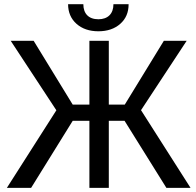

<svg xmlns="http://www.w3.org/2000/svg" viewBox="-20 -908 948 928"><path d="M528.3 -887.7C528.3 -841.3 501 -814.9 455.6 -814.9C408.2 -814.9 382.8 -842.3 382.8 -887.7H309.1C309.1 -848.6 322.8 -816.9 349.6 -793C376.5 -769 412.1 -756.8 455.6 -756.8C499 -756.8 534.7 -769 561.5 -793C588.4 -816.9 601.6 -848.1 601.6 -887.7ZM784.2 0H900.9L661.6 -375.5L882.3 -710.9H772L583 -402.3H505.9V-710.9H412.1V-402.3H331.5L142.6 -710.9H31.7L252.4 -375L13.2 0H130.4L331.5 -324.2H412.1V0H505.9V-324.2H582Z"/></svg>

Font: Roboto
Style: Regular
Weight: 400
Designer: Google
Version: Version 2.137; 2017